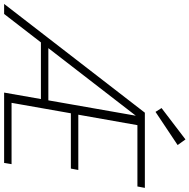

<svg xmlns="http://www.w3.org/2000/svg" viewBox="-24 -928 942 955"><g transform="rotate(90 447.5 -451.0)"><path d="M-10 0 531 -700H905L898 -663H593L541 -369H816L809 -332H534L482 -37H787L781 0H431L546 -655L40 0ZM157 -183 182 -220H490L483 -183ZM527 -753 508 -783 664 -902 692 -863Z"/></g></svg>

Font: DM Sans 10pt ExtraLight
Style: Italic
Weight: 250
Italic angle: -10°
Version: Version 4.004;gftools[0.9.30]